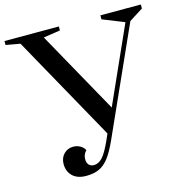

<svg xmlns="http://www.w3.org/2000/svg" viewBox="-137 -908 988 1027"><g transform="rotate(-15 356.5 -395.0)"><path d="M114 -82Q114 -116 135 -137.5Q156 -159 186 -159Q208 -159 225 -149.5Q242 -140 251 -123Q250 -122 245 -116Q240 -110 236 -100Q232 -90 232 -77Q232 -58 242 -46.5Q252 -35 270 -35Q296 -35 318 -59Q340 -83 370 -150L383 -180L58 -764L-21 -778V-800H280V-778L187 -764L441 -308L630 -730L510 -778V-800H734V-778L657 -729L393 -141Q366 -81 341.5 -49Q317 -17 287.5 -3.5Q258 10 215 10Q167 10 140.5 -15.5Q114 -41 114 -82Z"/></g></svg>

Font: Prata
Style: Regular
Weight: 400
Designer: Ivan Petrov
Foundry: Cyreal
Version: Version 2.000